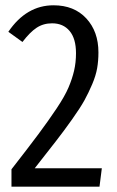

<svg xmlns="http://www.w3.org/2000/svg" viewBox="-20 -698 439 718"><path d="M180.2 -678.2Q257.3 -678.2 302.7 -629.2Q348.1 -580.1 348.1 -502Q348.1 -470.7 343.3 -442.9Q338.4 -415 324.7 -382.8Q311 -350.6 295.7 -322.8Q280.3 -294.9 249.3 -251.2Q218.3 -207.5 189.2 -170.2Q160.2 -132.8 109.9 -68.8H360.8L352.1 0H22.9V-64.9Q86.9 -147 124 -196.8Q161.1 -246.6 191.9 -292.7Q222.7 -338.9 236.3 -371.1Q250 -403.3 257.1 -433.8Q264.2 -464.4 264.2 -499Q264.2 -553.7 240.2 -582.3Q216.3 -610.8 174.8 -610.8Q142.1 -610.8 116.9 -594.2Q91.8 -577.6 64 -541L11.2 -579.1Q78.6 -678.2 180.2 -678.2Z"/></svg>

Font: Fira Sans Compressed Book
Style: Regular
Weight: 350
Width: 1
Designer: Carrois Corporate & Edenspiekermann AG
Foundry: Carrois Corporate GbR & Edenspiekermann AG
Version: Version 4.203;PS 004.203;hotconv 1.0.88;makeotf.lib2.5.64775